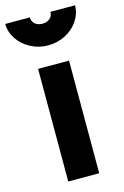

<svg xmlns="http://www.w3.org/2000/svg" viewBox="-171 -844 580 899"><g transform="rotate(-15 119.0 -394.5)"><path d="M44 -546H194V0H44ZM-50 -789H69Q69 -769 83 -757Q97 -745 119 -745Q141 -745 155 -757Q169 -769 169 -789H288Q288 -750 265.5 -715.5Q243 -681 204 -660.5Q165 -640 119 -640Q74 -640 35 -660.5Q-4 -681 -27 -715.5Q-50 -750 -50 -789Z"/></g></svg>

Font: BLUETTI 2.0
Style: Bold
Weight: 700
Designer: Stijn de Vries
Foundry: tokotype
Version: Version 2.005;October 31, 2023;FontCreator 14.0.0.2814 64-bi